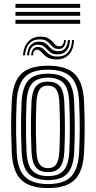

<svg xmlns="http://www.w3.org/2000/svg" viewBox="-20 -941 484 970"><path d="M222.4 9Q129.7 9 86.9 -32.7Q44.2 -74.3 39.6 -170.2Q37.3 -220.1 36.6 -263.3Q35.8 -306.4 36.6 -347.3Q37.3 -388.2 39.4 -430.5Q44.5 -524.8 86.3 -566.9Q128.1 -609 222.4 -609Q315.8 -609 357.8 -567Q399.9 -525 404.5 -430.2Q408 -354.3 407.8 -293.2Q407.6 -232.2 404.7 -170.1Q399.7 -74.2 357.3 -32.6Q314.8 9 222.4 9ZM222.4 -11.1Q303.2 -11.1 339.2 -48.9Q375.3 -86.7 379.7 -171.4Q382.7 -233 382.9 -292.1Q383.1 -351.2 379.6 -429.2Q375.6 -513.1 339.5 -551Q303.5 -588.9 222.4 -588.9Q141.1 -588.9 104.9 -551.1Q68.7 -513.3 64.3 -428.5Q62.5 -391 61.6 -351.7Q60.8 -312.5 61.4 -268.1Q62.1 -223.7 64.5 -170.4Q68.7 -82.1 107.5 -46.6Q146.2 -11.1 222.4 -11.1ZM222.4 -31.2Q157.7 -31.2 125.3 -62.9Q92.9 -94.7 89.2 -173.4Q87.3 -217.5 86.6 -261Q85.9 -304.5 86.5 -346.1Q87.2 -387.8 89 -426.3Q93.1 -501.5 123.4 -535.2Q153.8 -568.8 222.4 -568.8Q287 -568.8 319 -537.2Q351 -505.7 354.6 -429.1Q356.8 -379.7 357.5 -336.5Q358.2 -293.2 357.5 -253.4Q356.9 -213.6 355 -174.4Q351.1 -97 320.1 -64.1Q289.2 -31.2 222.4 -31.2ZM222.4 -51.3Q276.1 -51.3 301.4 -79.8Q326.7 -108.3 330.1 -175.2Q332.6 -226.9 332.9 -289.6Q333.2 -352.2 329.9 -425.9Q326.8 -493.1 301 -520.9Q275.3 -548.7 222.4 -548.7Q168.3 -548.7 143 -520.3Q117.7 -492 114 -425.5Q112.4 -391.6 111.7 -352.3Q110.9 -313.1 111.4 -268.6Q111.9 -224.1 114.2 -174.2Q117.4 -106.5 143.6 -78.9Q169.8 -51.3 222.4 -51.3ZM222.4 -71.5Q182 -71.5 161.9 -95Q141.8 -118.5 139.2 -175.4Q137.2 -220.7 136.5 -261.9Q135.8 -303.1 136.5 -343.1Q137.2 -383.1 139 -424.4Q142 -480.3 161.3 -504.4Q180.7 -528.5 222.4 -528.5Q261.8 -528.5 282.1 -505.6Q302.3 -482.7 304.9 -425.2Q307.9 -356.8 308 -295.1Q308 -233.4 305.1 -176.2Q302.3 -119.7 282.8 -95.6Q263.3 -71.5 222.4 -71.5ZM222.4 -91.6Q251.9 -91.6 264.9 -112.3Q278 -133.1 280.1 -177.5Q282.7 -231 283 -290.3Q283.3 -349.6 280 -424Q278.2 -467.8 264.8 -488.1Q251.5 -508.4 222.4 -508.4Q192.5 -508.4 179.4 -487.9Q166.3 -467.3 163.9 -423.1Q162.1 -383.3 161.5 -345.1Q160.8 -307 161.5 -265.9Q162.1 -224.9 164.1 -176.2Q166.1 -130.4 180.1 -111Q194.2 -91.6 222.4 -91.6ZM96.3 -661.6Q99.3 -708 124.1 -732.6Q149 -757.3 189.1 -755.9Q210.8 -755.2 223.4 -747.9Q236 -740.6 243.9 -731.3Q251.7 -721.9 259.2 -714.8Q266.7 -707.6 278.3 -707.2Q289.8 -706.5 296.1 -714.2Q302.4 -721.9 303.7 -738.6H312.9Q311.9 -716.9 302.7 -705Q293.4 -693.1 274.5 -693.8Q259.1 -694.2 250.3 -701.2Q241.4 -708.3 233.9 -717.4Q226.4 -726.5 215.1 -733.8Q203.9 -741.1 183.6 -741.9Q148.9 -743.4 128.7 -721.6Q108.5 -699.8 106.5 -661.6ZM116.7 -661.6Q119.1 -696.3 135.6 -714Q152.1 -731.7 179.9 -730.5Q198.5 -729.9 209 -722.7Q219.5 -715.5 227.3 -706.3Q235 -697.1 244.9 -690Q254.9 -683 272.2 -682.4Q296 -681.6 308.7 -696.3Q321.4 -711 323.1 -738.6H333.5Q332.3 -703.1 315.7 -684.2Q299 -665.3 269.5 -666.2Q250.3 -666.6 238.8 -673.8Q227.4 -681 219.1 -690.4Q210.7 -699.8 200.9 -707.1Q191.1 -714.4 174.9 -715.1Q153.1 -716.4 140.7 -702.3Q128.4 -688.1 127.1 -661.6ZM137.3 -661.6Q138.9 -683 147.6 -693.8Q156.2 -704.7 172.5 -703.8Q186.4 -703.2 195.4 -696Q204.4 -688.9 213.1 -679.6Q221.9 -670.2 234.5 -663.1Q247.2 -656 268.2 -655.4Q303.1 -654.3 322.9 -676.1Q342.6 -697.9 343.7 -738.6H353.9Q352.1 -690.9 328.4 -665.4Q304.8 -639.9 262.7 -640.9Q239 -641.4 224.6 -648.6Q210.3 -655.8 201.3 -665.1Q192.4 -674.5 185 -681.7Q177.6 -689 167.8 -689.6Q158.1 -690.5 152.6 -683.2Q147.1 -675.9 146.8 -661.6ZM385.1 -901.3H58.2V-921.4H385.1ZM385.1 -820.8H58.2V-840.9H385.1ZM385.1 -861.1H58.2V-881.2H385.1Z"/></svg>

Font: Big Shoulders Inline Display SC Thin
Style: Regular
Weight: 100
Designer: Patric King
Foundry: XO Type Co
Version: Version 2.002